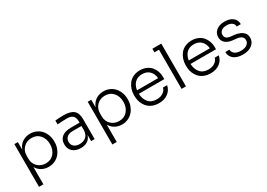

<svg xmlns="http://www.w3.org/2000/svg" viewBox="5 -1684 3947 2839"><g transform="rotate(-30 1978.5 -265.0)"><path d="M171.9 200.2H97.2V-528.8H157.2V-397.9Q183.1 -469.7 240.2 -508.3Q297.4 -546.9 374 -546.9Q431.2 -546.9 479.7 -524.4Q528.3 -502 560.5 -464.1Q592.8 -426.3 610.8 -376.5Q628.9 -326.7 628.9 -272V-257.8Q628.9 -203.6 610.6 -154.1Q592.3 -104.5 559.8 -66.4Q527.3 -28.3 478.3 -5.6Q429.2 17.1 372.1 17.1Q308.1 17.1 255.4 -11.7Q202.6 -40.5 171.9 -95.2ZM361.8 -48.8Q449.2 -48.8 501.7 -110.4Q554.2 -171.9 554.2 -265.1Q554.2 -359.4 501.5 -420.2Q448.7 -481 361.8 -481Q278.8 -481 223.9 -427.2Q168.9 -373.5 168.9 -287.1V-237.8Q168.9 -154.8 224.1 -101.8Q279.3 -48.8 361.8 -48.8Z M923.8 14.2Q837.9 14.2 786.1 -30.8Q734.4 -75.7 734.4 -155.8Q734.4 -235.4 788.6 -278.6Q842.8 -321.8 942.4 -321.8H1090.8V-347.2Q1090.8 -469.2 963.4 -469.2Q875 -469.2 796.4 -461.9V-527.8Q875 -535.2 936.5 -535.2Q1057.1 -535.2 1109.9 -489.5Q1162.6 -443.8 1162.6 -339.8V0H1102.5V-106.9Q1085 -47.4 1038.6 -16.6Q992.2 14.2 923.8 14.2ZM937.5 -45.9Q966.8 -45.9 992.2 -53.7Q1017.6 -61.5 1039.8 -77.9Q1062 -94.2 1075.7 -124.3Q1089.4 -154.3 1090.8 -194.8V-265.1H937.5Q876 -265.1 841.8 -234.9Q807.6 -204.6 807.6 -154.8Q807.6 -104.5 842.5 -75.2Q877.4 -45.9 937.5 -45.9Z M1424.3 200.2H1349.6V-528.8H1409.7V-397.9Q1435.5 -469.7 1492.7 -508.3Q1549.8 -546.9 1626.5 -546.9Q1683.6 -546.9 1732.2 -524.4Q1780.8 -502 1813 -464.1Q1845.2 -426.3 1863.3 -376.5Q1881.3 -326.7 1881.3 -272V-257.8Q1881.3 -203.6 1863 -154.1Q1844.7 -104.5 1812.3 -66.4Q1779.8 -28.3 1730.7 -5.6Q1681.6 17.1 1624.5 17.1Q1560.5 17.1 1507.8 -11.7Q1455.1 -40.5 1424.3 -95.2ZM1614.3 -48.8Q1701.7 -48.8 1754.2 -110.4Q1806.6 -171.9 1806.6 -265.1Q1806.6 -359.4 1753.9 -420.2Q1701.2 -481 1614.3 -481Q1531.2 -481 1476.3 -427.2Q1421.4 -373.5 1421.4 -287.1V-237.8Q1421.4 -154.8 1476.6 -101.8Q1531.7 -48.8 1614.3 -48.8Z M2253.9 17.1Q2200.7 17.1 2156.5 1.5Q2112.3 -14.2 2082 -40.5Q2051.8 -66.9 2031 -102.5Q2010.3 -138.2 2000.7 -177.5Q1991.2 -216.8 1991.2 -258.8V-272.9Q1991.2 -325.7 2007.3 -373.8Q2023.4 -421.9 2054.2 -461.2Q2085 -500.5 2135 -523.7Q2185.1 -546.9 2248 -546.9Q2308.1 -546.9 2356.7 -525.4Q2405.3 -503.9 2435.5 -468Q2465.8 -432.1 2481.9 -387Q2498 -341.8 2498 -292V-252.9H2063Q2066.9 -162.6 2115.2 -105.7Q2163.6 -48.8 2253.9 -48.8Q2320.3 -48.8 2364.5 -79.1Q2408.7 -109.4 2418.9 -154.8H2489.3Q2472.7 -74.7 2410.2 -28.8Q2347.7 17.1 2253.9 17.1ZM2065.9 -311H2426.3Q2418.9 -389.2 2372.6 -435.1Q2326.2 -481 2248 -481Q2169.9 -481 2123.5 -434.8Q2077.1 -388.7 2065.9 -311Z M2721.7 0H2647V-668.9H2569.8V-730H2721.7Z M3136.7 17.1Q3083.5 17.1 3039.3 1.5Q2995.1 -14.2 2964.8 -40.5Q2934.6 -66.9 2913.8 -102.5Q2893.1 -138.2 2883.5 -177.5Q2874 -216.8 2874 -258.8V-272.9Q2874 -325.7 2890.1 -373.8Q2906.2 -421.9 2937 -461.2Q2967.8 -500.5 3017.8 -523.7Q3067.9 -546.9 3130.9 -546.9Q3190.9 -546.9 3239.5 -525.4Q3288.1 -503.9 3318.4 -468Q3348.6 -432.1 3364.7 -387Q3380.9 -341.8 3380.9 -292V-252.9H2945.8Q2949.7 -162.6 2998 -105.7Q3046.4 -48.8 3136.7 -48.8Q3203.1 -48.8 3247.3 -79.1Q3291.5 -109.4 3301.8 -154.8H3372.1Q3355.5 -74.7 3293 -28.8Q3230.5 17.1 3136.7 17.1ZM2948.7 -311H3309.1Q3301.8 -389.2 3255.4 -435.1Q3209 -481 3130.9 -481Q3052.7 -481 3006.3 -434.8Q2960 -388.7 2948.7 -311Z M3691.9 15.1Q3591.3 15.1 3535.6 -28.8Q3480 -72.8 3478.5 -148.9H3548.8Q3550.3 -106.4 3585.4 -77.6Q3620.6 -48.8 3691.9 -48.8Q3759.8 -48.8 3796.6 -77.1Q3833.5 -105.5 3833.5 -149.9Q3833.5 -226.1 3718.8 -237.8L3658.7 -244.1Q3583.5 -252.9 3540.5 -289.8Q3497.6 -326.7 3497.6 -389.2Q3497.6 -459 3551 -502Q3604.5 -544.9 3691.9 -544.9Q3778.8 -544.9 3831.1 -504.6Q3883.3 -464.4 3884.8 -391.1H3814.9Q3814 -430.7 3782 -455.8Q3750 -481 3691.9 -481Q3632.3 -481 3600.6 -454.8Q3568.8 -428.7 3568.8 -388.2Q3568.8 -316.9 3663.6 -307.1L3723.6 -300.8Q3807.1 -291 3856 -253.2Q3904.8 -215.3 3904.8 -148.9Q3904.8 -76.7 3846.2 -30.8Q3787.6 15.1 3691.9 15.1Z"/></g></svg>

Font: Sora Light
Style: Regular
Weight: 300
Designer: Jonathan Barnbrook, Julián Moncada
Foundry: Barnbrook Fonts
Version: Version 2.000